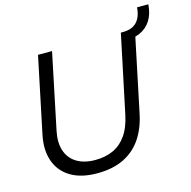

<svg xmlns="http://www.w3.org/2000/svg" viewBox="-121 -964 1089 1093"><g transform="rotate(-15 424.0 -417.0)"><path d="M319.7 10Q225.3 10 164 -26.9Q102.7 -63.9 79.4 -130.4Q56.1 -196.9 74.4 -283.9L167.4 -729H250.1L156.9 -281.4Q143.6 -215.7 160.2 -167.1Q176.9 -118.4 220.3 -92.3Q263.7 -66.1 328.3 -66.1Q387.7 -66.1 433.8 -86.9Q479.9 -107.7 512.1 -153.1Q544.3 -198.4 559.4 -272L655.6 -729H738.3L639.6 -257.3Q622 -171.4 580.9 -111.6Q539.7 -51.9 474.8 -20.9Q409.9 10 319.7 10ZM652.1 -677.9 662.1 -729Q699.4 -728.1 725 -740.6Q750.6 -753.1 765 -779.4Q779.4 -805.6 781.9 -844.3H848.4Q844.7 -789.1 820.9 -751.1Q797 -713 754.6 -694.4Q712.3 -675.9 652.1 -677.9Z"/></g></svg>

Font: Mona Sans
Style: Italic
Weight: 200
Italic angle: -11.6951°
Designer: Deni Anggara
Foundry: GitHub
Version: Version 2.000